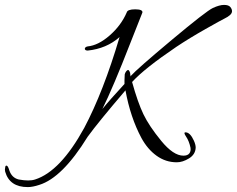

<svg xmlns="http://www.w3.org/2000/svg" viewBox="-246 -616 965 782"><path d="M334 -565Q317 -523 285 -441Q215 -261 171 -172Q200 -208 261 -274Q261 -279 261 -288.5Q261 -298 262 -313Q265 -324 272 -329.5Q279 -335 284 -319Q284 -314 286 -304L287 -307Q312 -335 453 -453Q594 -571 621 -583.5Q648 -596 666.5 -596Q685 -596 692 -587.5Q699 -579 699 -570.5Q699 -562 690.5 -554.5Q682 -547 669.5 -541Q657 -535 591.5 -498Q526 -461 472 -425Q342 -337 292 -282Q315 -199 338 -151Q361 -103 410.5 -42.5Q460 18 501 18Q518 18 525 9Q532 0 530 -14Q524 -42 512 -59.5Q500 -77 509.5 -77Q519 -77 527.5 -68.5Q536 -60 543.5 -43.5Q551 -27 551 -15Q550 13 524 29Q498 45 474 45Q429 45 392 18.5Q355 -8 330 -54Q285 -138 265 -248Q153 -117 111 -59Q8 108 -86 137Q-113 146 -133 146Q-207 146 -225 83Q-226 79 -226 74.5Q-226 70 -224.5 63.5Q-223 57 -218 59Q-213 61 -208 78Q-198 108 -170 115Q-148 119 -131.5 119Q-115 119 -103 115Q0 82 97 -95Q175 -242 241 -465Q188 -418 111 -410Q104 -410 101 -413.5Q98 -417 101 -421.5Q104 -426 111 -427Q154 -431 200.5 -471.5Q247 -512 270 -565Q273 -578 304.5 -578Q336 -578 334 -565Z"/></svg>

Font: Allura
Style: Regular
Weight: 400
Designer: Robert E. Leuschke
Foundry: Robert E. Leuschke
Version: Version 1.004